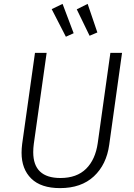

<svg xmlns="http://www.w3.org/2000/svg" viewBox="-20 -957 690 988"><path d="M542 -212Q528 -110 463 -49.5Q398 11 289 11Q191 11 141 -38Q91 -87 91 -171Q91 -192 94 -216L160 -685H220L154 -217Q151 -195 151 -174Q151 -41 291 -41Q375 -41 423 -88.5Q471 -136 483 -221L548 -685H608ZM359 -786 319 -768 246 -910 302 -937ZM481 -790 441 -773 375 -909 431 -937Z"/></svg>

Font: Fira Sans Light
Style: Italic
Weight: 300
Italic angle: -8°
Designer: bBox Type GmbH & Carrois Corporate GbR & Edenspiekermann AG
Foundry: bBox Type GmbH & Carrois Corporate GbR & Edenspiekermann AG
Version: Version 4.301